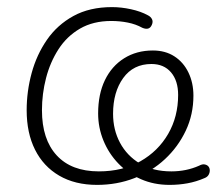

<svg xmlns="http://www.w3.org/2000/svg" viewBox="-20 -512 631 540"><path d="M253 8Q191 8 146.5 -18Q102 -44 78.5 -91Q55 -138 55 -202Q55 -255 69 -306.5Q83 -358 112 -400Q141 -442 186.5 -467Q232 -492 295 -492Q321 -492 348.5 -486Q376 -480 396 -469Q404 -465 407.5 -458Q411 -451 407 -442Q403 -433 396 -431.5Q389 -430 380 -434Q362 -444 339.5 -448.5Q317 -453 293 -453Q242 -453 205 -431.5Q168 -410 144.5 -373.5Q121 -337 109.5 -292.5Q98 -248 98 -202Q98 -120 139.5 -75Q181 -30 258 -30Q325 -30 375 -58.5Q425 -87 453 -135.5Q481 -184 481 -245Q481 -285 461 -308.5Q441 -332 406 -332Q355 -332 326.5 -292.5Q298 -253 298 -192Q298 -147 317.5 -110.5Q337 -74 373.5 -52Q410 -30 462 -30Q483 -30 502.5 -34Q522 -38 540 -46Q549 -51 556 -49.5Q563 -48 566.5 -43.5Q570 -39 570 -32.5Q570 -26 566.5 -20Q563 -14 555 -11Q532 -1 507.5 3.5Q483 8 457 8Q413 8 376.5 -8Q340 -24 313 -52Q286 -80 271 -116.5Q256 -153 256 -193Q256 -247 275 -286.5Q294 -326 329 -348Q364 -370 410 -370Q445 -370 470.5 -353.5Q496 -337 510 -308Q524 -279 524 -243Q524 -190 502.5 -144.5Q481 -99 444 -64.5Q407 -30 358 -11Q309 8 253 8Z"/></svg>

Font: Nunito ExtraLight
Style: Italic
Weight: 200
Italic angle: -9°
Designer: Vernon Adams
Foundry: Vernon Adams
Version: Version 3.602